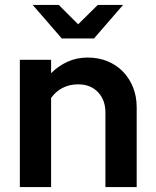

<svg xmlns="http://www.w3.org/2000/svg" viewBox="-20 -754 627 774"><path d="M60 0ZM60 0V-513H186V-459Q215 -488 252 -505Q289 -522 334 -522Q377 -522 413.5 -507Q450 -492 476 -465Q502 -438 516.5 -401.5Q531 -365 531 -322V0H405V-300Q405 -351 375 -382.5Q345 -414 295 -414Q260 -414 232 -399.5Q204 -385 186 -359V0ZM217 -734 295 -656 374 -734H476L359 -599H229L112 -734Z"/></svg>

Font: Rosa Sans SemiBold
Style: Regular
Weight: 600
Designer: Pentagram / MCKL
Foundry: Pentagram / MCKL
Version: Version 1.005;September 16, 2019;FontCreator 11.5.0.2425 64-